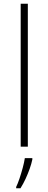

<svg xmlns="http://www.w3.org/2000/svg" viewBox="-20 -780 257 1021"><path d="M128 0H90V-760H128ZM152 68Q147 92 137.5 118.5Q128 145 116 171Q104 197 89 221H66V214Q74 198 83.5 170Q93 142 101 112Q109 82 112 61H152Z"/></svg>

Font: Noto Sans Khmer ExtraLight
Style: Regular
Weight: 250
Version: Version 2.003